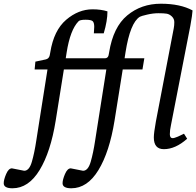

<svg xmlns="http://www.w3.org/2000/svg" viewBox="-131 -792 1054 1031"><path d="M373 -613 375 -648Q375 -669 367.5 -677.5Q360 -686 328.5 -686Q297 -686 290 -677Q246 -631 227 -511L222 -479H432Q448 -479 452 -495L455 -511Q477 -647 552.5 -709.5Q628 -772 732.5 -772Q837 -772 903 -736Q902 -714 891 -653L787 -120Q781 -93 781 -71.5Q781 -50 797 -50Q809 -50 857 -74L874 -47Q811 9 749 9Q695 9 695 -54Q695 -78 706 -139L802 -640Q805 -655 805 -673Q805 -691 792 -703.5Q779 -716 764 -718.5Q749 -721 720 -721Q691 -721 659 -713.5Q627 -706 620 -702Q568 -670 543 -511L538 -479H644L634 -419H528L484 -144Q457 24 397.5 121.5Q338 219 252 219Q205 219 205 192Q205 173 218 142.5Q231 112 249 112L315 125Q342 125 356 77Q370 29 380 -38Q390 -105 393 -121L440 -419H212L168 -144Q141 24 81.5 121.5Q22 219 -64 219Q-111 219 -111 192Q-111 173 -98 142.5Q-85 112 -67 112L-1 125Q26 125 40 77Q54 29 64 -38Q74 -105 77 -121L124 -419H55L59 -461L115 -473Q132 -477 136 -495L139 -511Q158 -629 224 -685.5Q290 -742 366 -742Q411 -742 446 -731Q446 -680 426 -613Z"/></svg>

Font: Poly
Style: Italic
Weight: 400
Italic angle: -10°
Designer: Nicolas Silva
Foundry: Jose Nicolas Silva Schwarzenberg
Version: Version 1.003